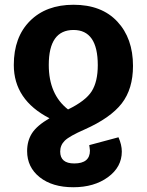

<svg xmlns="http://www.w3.org/2000/svg" viewBox="-20 -566 618 807"><path d="M355 44 478 11Q492 43 492 71Q492 136 434 178.5Q376 221 288 221Q200 221 147 179Q94 137 94 69Q94 26 114.5 -6Q135 -38 188 -69Q38 -146 38 -293Q38 -410 106 -478Q174 -546 289 -546Q407 -546 473 -475.5Q539 -405 539 -289Q539 -192 491.5 -131Q444 -70 336 -22Q272 6 252.5 25Q233 44 233 71Q233 121 292 121Q358 121 358 67Q358 62 356.5 53.5Q355 45 355 44ZM289 -440Q185 -440 185 -293Q185 -169 266 -106Q340 -142 365.5 -182.5Q391 -223 391 -292Q391 -440 289 -440Z"/></svg>

Font: FiraGO SemiBold
Style: Regular
Weight: 600
Designer: bBox Type
Foundry: bBox Type GmbH
Version: Version 1.001;PS 001.001;hotconv 1.0.88;makeotf.lib2.5.64775